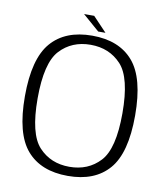

<svg xmlns="http://www.w3.org/2000/svg" viewBox="-86 -848 797 923"><g transform="rotate(10 312.5 -386.0)"><path d="M307 4.5Q438.5 4.5 507.2 -74.8Q576 -154 576 -337.5Q576 -520.5 507.2 -600.2Q438.5 -680 307 -680Q175.5 -680 106.8 -600.2Q38 -520.5 38 -337.5Q38 -154 106.8 -74.8Q175.5 4.5 307 4.5ZM307 -40Q215.5 -40 157.8 -102Q100 -164 100 -337.5Q100 -511.5 157.8 -573.5Q215.5 -635.5 307 -635.5Q398.5 -635.5 456.2 -573.5Q514 -511.5 514 -337.5Q514 -164 456.2 -102Q398.5 -40 307 -40ZM331 -704.5H366.5L299 -775.5H249.5Z"/></g></svg>

Font: Anybody UltraCondensed Thin Light
Style: Regular
Weight: 300
Version: Version 1.111